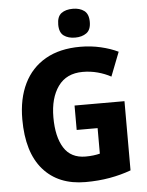

<svg xmlns="http://www.w3.org/2000/svg" viewBox="-61 -982 800 1042"><g transform="rotate(-5 338.5 -461.5)"><path d="M339 -409H611V-32Q557 -12 495 -1Q433 10 363 10Q215 10 132.5 -84.5Q50 -179 50 -359Q50 -471 90 -553Q130 -635 207.5 -679.5Q285 -724 397 -724Q455 -724 508.5 -711.5Q562 -699 603 -679L552 -548Q519 -566 480 -576.5Q441 -587 399 -587Q310 -587 264.5 -523.5Q219 -460 219 -355Q219 -249 257 -188.5Q295 -128 375 -128Q397 -128 417.5 -130.5Q438 -133 453 -137V-276H339ZM375 -933Q413 -933 437 -915Q461 -897 461 -854Q461 -811 436.5 -793.5Q412 -776 375 -776Q337 -776 313 -793.5Q289 -811 289 -854Q289 -898 312.5 -915.5Q336 -933 375 -933Z"/></g></svg>

Font: Noto Sans Ethiopic SemiCondensed ExtraBold
Style: Regular
Weight: 800
Width: 4
Designer: Monotype Design Team
Foundry: Monotype Imaging Inc.
Version: Version 2.102; ttfautohint (v1.8.4.7-5d5b)